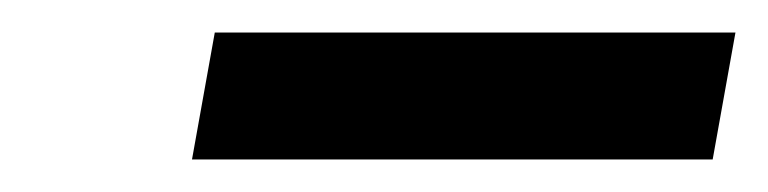

<svg xmlns="http://www.w3.org/2000/svg" viewBox="-20 -654 472 118"><path d="M112 -634H432L418 -556H98Z"/></svg>

Font: Niramit Medium
Style: Italic
Weight: 500
Italic angle: -10°
Designer: Katatrad Aksorn Co.,Ltd.
Foundry: Cadson Demak Co.,Ltd.
Version: Version 1.000; ttfautohint (v1.6)